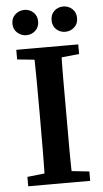

<svg xmlns="http://www.w3.org/2000/svg" viewBox="-55 -819 458 855"><g transform="rotate(-5 174.0 -392.0)"><path d="M87 -671Q64 -671 46.5 -686.5Q29 -702 29 -727Q29 -753 46.5 -768.5Q64 -784 87 -784Q110 -784 127 -768.5Q144 -753 144 -727Q144 -702 127 -686.5Q110 -671 87 -671ZM261 -671Q237 -671 220.5 -686.5Q204 -702 204 -727Q204 -753 220.5 -768.5Q237 -784 261 -784Q284 -784 301 -768.5Q318 -753 318 -727Q318 -702 301 -686.5Q284 -671 261 -671ZM36 0V-42L162 -56H184L313 -42V0ZM112 0Q114 -69 114.5 -140.5Q115 -212 115 -285V-325Q115 -396 114.5 -467.5Q114 -539 112 -610H236Q233 -540 233 -468.5Q233 -397 233 -325V-285Q233 -214 233 -142.5Q233 -71 236 0ZM36 -567V-610H313V-567L184 -554H162Z"/></g></svg>

Font: Lisu Bosa
Style: Bold
Weight: 700
Designer: David Morse, Annie Olsen, Victor Gaultney, Frank Grießhammer (Latin)
Foundry: SIL International
Version: Version 2.000